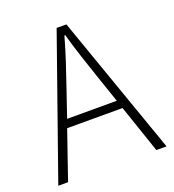

<svg xmlns="http://www.w3.org/2000/svg" viewBox="-122 -755 771 850"><g transform="rotate(-20 263.0 -329.5)"><path d="M188 -388 146 -265H380L338 -388Q318 -447 300 -501Q282 -555 265 -616H261Q244 -555 226 -501Q208 -447 188 -388ZM8 0 240 -659H286L518 0H470L393 -226H132L54 0Z"/></g></svg>

Font: Giro Light
Style: Regular
Weight: 300
Designer: Paul D. Hunt
Foundry: Adobe Systems Incorporated
Version: Version 1.000;PS 1.0;hotconv 1.0.88;makeotf.lib2.5.647800